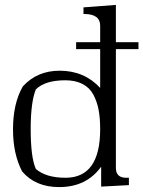

<svg xmlns="http://www.w3.org/2000/svg" viewBox="-20 -753 584 782"><path d="M33 -226Q33 -332 73 -401Q131 -465 223 -465Q323 -465 388 -395V-553H290V-581H388V-648Q388 -696 323 -696H320V-723L452 -733V-581H544V-553H452V-69Q452 -30 492 -29H505V1L392 7V-74Q332 9 221 9Q124 9 70 -55Q33 -126 33 -226ZM388 -227Q388 -272 381.5 -306Q375 -340 360 -368Q345 -396 316 -411Q287 -426 246 -426Q164 -426 126 -389Q105 -337 105 -228Q105 -111 126 -65Q167 -29 247 -29Q388 -29 388 -227Z"/></svg>

Font: cwTeXMing
Style: Medium
Weight: 500
Version: Version 1.17